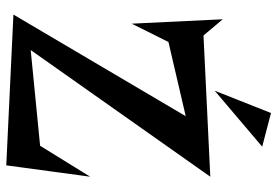

<svg xmlns="http://www.w3.org/2000/svg" viewBox="-157 -726 892 618"><g transform="rotate(90 289.0 -417.0)"><path d="M141.1 -69.8 449.2 -100.1 548.8 -261.2 512.2 8.8 26.9 -14.2 354 -568.8 115.2 -513.2 56.2 -395 42 -688 94.2 -626 548.8 -647.9ZM272 -662.1 343.8 -843.3 452.1 -814.9Z"/></g></svg>

Font: Risque
Style: Regular
Weight: 400
Designer: Astigmatic (AOETI)
Foundry: Astigmatic (AOETI)
Version: Version 1.000